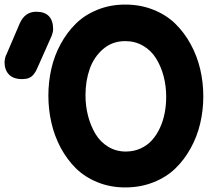

<svg xmlns="http://www.w3.org/2000/svg" viewBox="-24 -820 954 849"><path d="M529.8 -799.8Q596.7 -799.8 653.8 -777.1Q710.9 -754.4 751 -715.3Q791 -676.3 819.3 -624.3Q847.7 -572.3 861.3 -513.9Q875 -455.6 875 -394Q875 -332.5 861.3 -274.4Q847.7 -216.3 819.3 -164.8Q791 -113.3 751 -74.7Q710.9 -36.1 653.8 -13.7Q596.7 8.8 529.8 8.8Q463.9 8.8 407.7 -13.9Q351.6 -36.6 312 -75.4Q272.5 -114.3 244.6 -166.3Q216.8 -218.3 203.4 -276.9Q189.9 -335.4 189.9 -397Q189.9 -458 203.1 -516.1Q216.3 -574.2 244.4 -625.7Q272.5 -677.2 311.8 -715.8Q351.1 -754.4 407.5 -777.1Q463.9 -799.8 529.8 -799.8ZM529.8 -638.2Q472.7 -638.2 431.9 -603Q391.1 -567.9 372.6 -514.9Q354 -461.9 354 -398.9Q354 -351.1 365.5 -307.1Q377 -263.2 398.2 -227.8Q419.4 -192.4 454.3 -171.1Q489.3 -149.9 532.2 -149.9Q567.4 -149.9 597.2 -163.3Q627 -176.8 647.7 -199.7Q668.5 -222.7 682.9 -253.7Q697.3 -284.7 704.1 -319.6Q710.9 -354.5 710.9 -392.1Q710.9 -439.5 699.5 -482.9Q688 -526.4 666.3 -561.5Q644.5 -596.7 609.1 -617.4Q573.7 -638.2 529.8 -638.2ZM205.1 -663.1 145 -527.8Q139.2 -514.2 135.3 -506.8Q131.3 -499.5 123.3 -489.5Q115.2 -479.5 103 -474.9Q90.8 -470.2 74.2 -470.2Q34.7 -470.2 15.4 -490.7Q-3.9 -511.2 -3.9 -544.9Q-3.9 -550.8 -1.5 -562.5Q1 -574.2 4.9 -580.1L63 -715.8Q85.9 -768.1 136.2 -768.1Q173.8 -768.1 192.4 -748.3Q210.9 -728.5 210.9 -691.9Q210.9 -678.7 205.1 -663.1Z"/></svg>

Font: BPreplay
Style: Bold
Weight: 700
Designer: Magenta/George Triantafyllakos
Foundry: Magenta/George Triantafyllakos
Version: Version 1.00